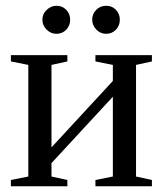

<svg xmlns="http://www.w3.org/2000/svg" viewBox="-20 -652 575 672"><path d="M79.1 -424.8 18.1 -437V-459H215.8V-437L160.2 -424.8V-136.2L375 -368.7V-424.8L314 -437V-459H511.7V-437L456.1 -424.8V-34.2L511.7 -22V0H314V-22L375 -34.2V-313.5L160.2 -81.1V-34.2L215.8 -22V0H18.1V-22L79.1 -34.2ZM399.4 -583Q399.4 -562.5 385.7 -548.1Q372.1 -533.7 351.6 -533.7Q331.1 -533.7 316.9 -548.8Q302.7 -564 302.7 -583Q302.7 -603.5 316.9 -617.7Q331.1 -631.8 351.6 -631.8Q372.1 -631.8 385.7 -617.7Q399.4 -603.5 399.4 -583ZM225.6 -583Q225.6 -562.5 211.9 -548.1Q198.2 -533.7 177.7 -533.7Q157.7 -533.7 143.1 -548.3Q128.4 -563 128.4 -583Q128.4 -603.5 143.6 -617.7Q158.7 -631.8 177.7 -631.8Q198.2 -631.8 211.9 -617.7Q225.6 -603.5 225.6 -583Z"/></svg>

Font: Liberation Serif
Style: Regular
Weight: 400
Designer: Steve Matteson
Foundry: Ascender Corporation
Version: Version 2.1.5